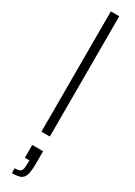

<svg xmlns="http://www.w3.org/2000/svg" viewBox="-268 -749 724 1027"><g transform="rotate(30 94.0 -236.0)"><path d="M68 0V-743H120V0ZM42 271V241Q63 241 73 236Q83 231 86 218Q89 205 89 182V165H61V86H128V164Q128 196 124.5 216.5Q121 237 112 249.5Q103 262 86 266.5Q69 271 42 271Z"/></g></svg>

Font: Saira Condensed Light
Style: Regular
Weight: 300
Width: 3
Designer: Hector Gatti with collaboration of the Omnibus-Type team
Foundry: Omnibus-Type
Version: Version 1.101